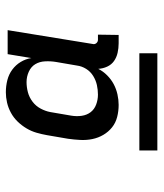

<svg xmlns="http://www.w3.org/2000/svg" viewBox="28 -760 545 640"><g transform="rotate(-90 300.0 -440.5)"><path d="M270 -317Q249 -317 229.5 -322Q210 -327 195 -339Q180 -351 170 -368Q160 -385 156 -404.5Q152 -424 153 -444.5Q154 -465 157 -486L169 -556Q172 -573 177 -590.5Q182 -608 191.5 -624Q201 -640 214 -653.5Q227 -667 243.5 -676Q260 -685 277.5 -689Q295 -693 312 -693Q333 -693 352.5 -688Q372 -683 387.5 -671.5Q403 -660 413 -643.5Q423 -627 426 -608L439 -687H519L473 -404Q471 -397 475.5 -391.5Q480 -386 487 -386H504L503 -317H475Q459 -317 443.5 -320.5Q428 -324 416 -332.5Q404 -341 397.5 -355Q391 -369 390 -385Q382 -369 368.5 -355.5Q355 -342 339 -333.5Q323 -325 305 -321Q287 -317 270 -317ZM304 -386Q320 -386 336 -389.5Q352 -393 366.5 -402Q381 -411 390 -425.5Q399 -440 401 -456L413 -526Q416 -544 415 -562.5Q414 -581 405.5 -595Q397 -609 380.5 -616.5Q364 -624 346 -624Q329 -624 312 -619.5Q295 -615 280.5 -604Q266 -593 257.5 -577Q249 -561 246 -545L234 -475Q231 -457 233.5 -440Q236 -423 245.5 -410.5Q255 -398 271 -392Q287 -386 304 -386ZM118 -188V-248H442V-188Z"/></g></svg>

Font: Iosevka HT Medium Extended
Style: Italic
Weight: 500
Width: 7
Italic angle: -9°
Monospace: yes
Designer: Belleve Invis
Foundry: Belleve Invis
Version: Version 32.3.0; ttfautohint (v1.8.4)